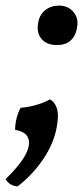

<svg xmlns="http://www.w3.org/2000/svg" viewBox="-54 -484 297 686"><path d="M124 -129Q142 -120 149.5 -96Q157 -72 148 -26Q137 31 99.5 86Q62 141 9 182Q-6 181 -17 174Q-28 167 -34 156Q-4 127 17.5 99Q39 71 46.5 46.5Q54 22 44 4Q34 -14 0 -20Q0 -41 5.5 -62.5Q11 -84 20 -99Q48 -101 77 -109.5Q106 -118 124 -129ZM149 -323Q113 -323 94 -345.5Q75 -368 83 -406Q88 -432 108 -448Q128 -464 158 -464Q178 -464 194 -454Q210 -444 218 -426Q226 -408 221 -383Q216 -355 198 -339Q180 -323 149 -323Z"/></svg>

Font: Vollkorn SemiBold
Style: Italic
Weight: 600
Italic angle: -11°
Designer: Friedrich Althausen
Foundry: Friedrich Althausen
Version: Version 5.000